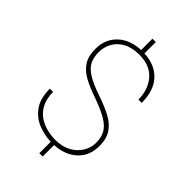

<svg xmlns="http://www.w3.org/2000/svg" viewBox="-271 -900 1090 1090"><g transform="rotate(45 273.5 -355.0)"><path d="M462.4 -168Q462.4 -210.4 446 -240.2Q429.7 -270 390.1 -293.9Q350.6 -317.9 281.2 -342.8Q219.7 -363.8 175 -387.2Q130.4 -410.6 106.2 -447Q82 -483.4 82 -542Q82 -620.1 133.1 -668.7Q184.1 -717.3 270.5 -721.2V-812H297.4V-720.7Q385.3 -716.8 435.1 -662.8Q484.9 -608.9 484.9 -511.2H458.5Q458.5 -589.8 413.6 -642.6Q368.7 -695.3 282.7 -695.3Q223.1 -695.3 184.3 -673.3Q145.5 -651.4 127 -616.5Q108.4 -581.5 108.4 -543Q108.4 -502.9 122.1 -473.1Q135.7 -443.4 174.8 -418.5Q213.9 -393.6 289.6 -368.2Q349.6 -347.7 394.3 -324Q439 -300.3 463.9 -263.9Q488.8 -227.5 488.8 -168.9Q488.8 -89.8 437.7 -42.2Q386.7 5.4 302.7 9.8V101.6H275.9V10.3Q221.7 8.3 172.1 -12Q122.6 -32.2 90.8 -77.6Q59.1 -123 59.1 -199.7H85.4Q85.4 -147 103.5 -111.3Q121.6 -75.7 151.1 -54.7Q180.7 -33.7 216.1 -24.7Q251.5 -15.6 286.1 -15.6Q341.8 -15.6 381.1 -37.4Q420.4 -59.1 441.4 -94Q462.4 -128.9 462.4 -168Z"/></g></svg>

Font: Vazirmatn FD Thin
Style: Regular
Weight: 100
Designer: Saber Rastikerdar
Foundry: Saber Rastikerdar
Version: Version 33.003